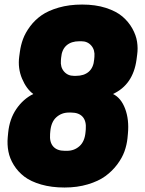

<svg xmlns="http://www.w3.org/2000/svg" viewBox="-20 -814 640 848"><path d="M265.1 14.2Q207.5 14.2 161.9 1Q116.2 -12.2 87.6 -33.9Q59.1 -55.7 41 -85Q22.9 -114.3 17.1 -145Q11.2 -175.8 14.2 -208L16.1 -228Q22 -288.1 52 -332.3Q82 -376.5 127 -398.9Q96.7 -420.9 77.4 -466.6Q58.1 -512.2 64.9 -564L67.9 -585.9Q71.8 -614.7 81.8 -641.8Q91.8 -668.9 112.8 -697.3Q133.8 -725.6 163.3 -746.3Q192.9 -767.1 239.3 -780.5Q285.6 -793.9 342.8 -793.9Q401.9 -793.9 447.8 -779.1Q493.7 -764.2 520.8 -741Q547.9 -717.8 564.5 -688Q581.1 -658.2 585.4 -629.4Q589.8 -600.6 585.9 -573.2L583 -550.8Q567.9 -439.9 479 -398.9Q514.6 -381.8 532.7 -333.7Q550.8 -285.6 544.9 -223.1L543 -203.1Q540 -174.3 529.8 -145.5Q519.5 -116.7 497.6 -87.4Q475.6 -58.1 445.1 -35.9Q414.6 -13.7 367.9 0.2Q321.3 14.2 265.1 14.2ZM293.9 -316.9H284.2Q252 -316.9 228.8 -296.1Q205.6 -275.4 202.1 -232.9L201.2 -222.2Q198.2 -186 215.1 -167Q231.9 -147.9 266.1 -147.9H275.9Q308.1 -147.9 331.3 -168.7Q354.5 -189.5 357.9 -231.9L358.9 -243.2Q361.8 -279.3 345 -298.1Q328.1 -316.9 293.9 -316.9ZM306.2 -479H315.9Q351.1 -479 372.1 -497.3Q393.1 -515.6 396 -551.8L397 -563Q399.9 -593.3 383.3 -612.5Q366.7 -631.8 339.8 -631.8H330.1Q294.9 -631.8 273.9 -613.5Q252.9 -595.2 250 -559.1L249 -547.9Q246.1 -517.6 262.7 -498.3Q279.3 -479 306.2 -479Z"/></svg>

Font: Cooper Hewitt
Style: Heavy Italic
Weight: 714
Designer: Village Type and Design LLC
Foundry: Cooper Hewitt Smithsonian Design Museum
Version: 1.000